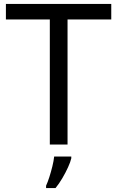

<svg xmlns="http://www.w3.org/2000/svg" viewBox="-20 -734 596 975"><path d="M323 0H233V-635H10V-714H545V-635H323ZM342 70Q338 88 325.5 115.5Q313 143 296.5 171Q280 199 262 221H214V209Q222 192 230.5 165.5Q239 139 246 110.5Q253 82 255 61H342Z"/></svg>

Font: Noto Sans Tifinagh SIL
Style: Regular
Weight: 400
Designer: JamraPatel
Foundry: JamraPatel LLC
Version: Version 2.006; ttfautohint (v1.8.4.7-5d5b)